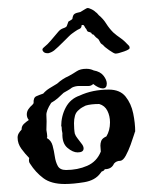

<svg xmlns="http://www.w3.org/2000/svg" viewBox="-20 -459 382 480"><path d="M142 1Q108 1 88.5 -13.5Q69 -28 55 -50Q51 -55 53 -64Q43 -74 33.5 -87Q24 -100 24 -115Q24 -121 27 -126Q30 -131 34 -135V-136Q34 -144 40 -149.5Q46 -155 52 -159Q47 -165 47 -173Q47 -180 51 -186Q55 -192 61 -197L64 -201Q63 -215 71 -218.5Q79 -222 88 -225Q95 -233 104 -238.5Q113 -244 123 -250Q136 -262 152 -269Q163 -275 172 -281Q181 -287 196 -287Q201 -287 205.5 -286Q210 -285 214 -283Q231 -280 239 -269.5Q247 -259 247 -250Q247 -238 237 -238Q227 -238 213 -249Q208 -244 201 -244H177Q173 -244 168.5 -243Q164 -242 160 -240Q155 -236 149.5 -233Q144 -230 139 -227Q132 -220 124.5 -213.5Q117 -207 108 -202Q95 -182 96 -170.5Q97 -159 96 -134Q96 -133 97.5 -124.5Q99 -116 97 -114Q108 -108 111.5 -95Q115 -82 117 -68Q119 -54 124.5 -44Q130 -34 145 -34Q174 -34 198 -44.5Q222 -55 232 -80Q232 -84 231.5 -87.5Q231 -91 231 -95Q231 -101 233 -106.5Q235 -112 242 -116L246 -118Q255 -133 255 -153Q255 -169 248.5 -182Q242 -195 228 -199Q207 -199 194 -195Q190 -193 185.5 -190.5Q181 -188 178 -185Q170 -179 167.5 -170Q165 -161 165 -151Q165 -144 165.5 -137Q166 -130 167 -125Q169 -119 173.5 -113.5Q178 -108 183 -101Q189 -94 189 -88Q189 -78 174 -78Q162 -78 148.5 -89.5Q135 -101 136 -126Q135 -130 134.5 -134Q134 -138 134 -143H133Q133 -169 144.5 -190.5Q156 -212 179 -220Q211 -235 252 -235Q280 -235 294 -217.5Q308 -200 313 -175.5Q318 -151 318 -130Q318 -132 315 -122Q312 -112 306.5 -97Q301 -82 294.5 -70Q288 -58 281 -57Q271 -57 265 -50Q259 -36 242 -36L240 -33Q239 -32 237.5 -31.5Q236 -31 234 -30L231 -26Q218 -8 190.5 -3.5Q163 1 142 1ZM269 -325Q265 -325 253 -333.5Q241 -342 239 -345Q236 -348 234 -349Q232 -350 230 -354Q227 -361 223.5 -363Q220 -365 216 -370Q214 -373 212 -373Q210 -373 209 -375Q209 -376 208.5 -376.5Q208 -377 208 -377Q204 -379 201 -379.5Q198 -380 196 -386Q193 -389 191 -393.5Q189 -398 184 -396Q184 -389 179 -387Q174 -385 167 -380L160 -375Q157 -373 151.5 -367.5Q146 -362 143 -359Q122 -338 115.5 -333Q109 -328 101 -326H98Q91 -326 87.5 -331Q84 -336 89 -340Q100 -349 106.5 -357Q113 -365 126 -380Q131 -386 138.5 -388.5Q146 -391 147 -394L151 -405Q154 -407 157.5 -409Q161 -411 161 -412Q162 -421 166 -424Q170 -427 181 -429Q183 -430 190 -434.5Q197 -439 199 -439Q202 -439 206 -437Q214 -434 220 -428Q222 -427 223.5 -425Q225 -423 227 -421Q238 -412 245.5 -400Q253 -388 263 -378Q272 -370 281 -364Q290 -358 302 -345Q304 -343 304 -340Q306 -336 290.5 -330.5Q275 -325 269 -325Z"/></svg>

Font: RU Serius
Style: Regular
Weight: 400
Designer: Robert E. Leuschke
Foundry: Robert E. Leuschke
Version: Version 1.011; ttfautohint (v1.8.3)